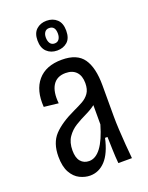

<svg xmlns="http://www.w3.org/2000/svg" viewBox="-141 -807 688 890"><g transform="rotate(-20 203.5 -362.0)"><path d="M147 10Q122 10 96.5 -2.5Q71 -15 54.5 -44.5Q38 -74 38 -123Q38 -190 73.5 -228Q109 -266 180 -299Q204 -310 225 -321.5Q246 -333 259 -351.5Q272 -370 272 -401Q272 -437 253.5 -456.5Q235 -476 201 -476Q158 -476 138 -444.5Q118 -413 124 -355L53 -363Q47 -446 87 -493Q127 -540 206 -540Q281 -540 312 -495.5Q343 -451 343 -364V-209Q343 -182 345 -144.5Q347 -107 350 -68.5Q353 -30 356 0H289Q286 -31 285 -65.5Q284 -100 283 -131H271Q255 -59 223 -24.5Q191 10 147 10ZM166 -55Q231 -55 272 -197V-292Q251 -276 223.5 -263Q196 -250 170 -234Q144 -218 126.5 -192.5Q109 -167 109 -127Q109 -91 124.5 -73Q140 -55 166 -55ZM202 -587Q171 -587 151 -606Q131 -625 131 -662Q131 -698 151 -716Q171 -734 201 -734Q232 -734 252 -715.5Q272 -697 272 -660Q272 -622 252 -604.5Q232 -587 202 -587ZM202 -622Q216 -622 223.5 -632.5Q231 -643 231 -660Q231 -698 201 -698Q187 -698 179.5 -688Q172 -678 172 -662Q172 -644 179.5 -633Q187 -622 202 -622Z"/></g></svg>

Font: Bricolage Grotesque 12pt Condensed Light
Style: Regular
Weight: 300
Width: 3
Designer: Mathieu Triay
Foundry: Atelier Triay
Version: Version 1.001; ttfautohint (v1.8.4.7-5d5b);gftools[0.9.33.de